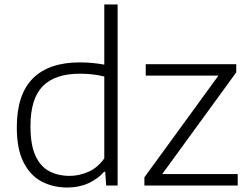

<svg xmlns="http://www.w3.org/2000/svg" viewBox="-20 -828 1111 857"><path d="M280.5 9Q216.5 9 165.5 -18Q114.5 -45 84.8 -104.2Q55 -163.5 55 -259.5Q55 -406 126.5 -477.8Q198 -549.5 336 -549.5Q365.5 -549.5 393.8 -546.8Q422 -544 445.5 -539.5V-808H505V0H454L449.5 -61.5H445Q417 -29.5 374.8 -10.2Q332.5 9 280.5 9ZM291 -43Q333.5 -43 374.8 -61.2Q416 -79.5 445.5 -121V-486.5Q397 -499 336 -499Q225.5 -499 170.8 -443.2Q116 -387.5 116 -265Q116 -182 138 -133.5Q160 -85 199.5 -64Q239 -43 291 -43ZM624.5 0V-36.5L955 -490.5H630.5V-541.5H1034.5V-505L704 -51H1041V0Z"/></svg>

Font: Encode Sans Semi Expanded Light
Style: Regular
Weight: 300
Width: 6
Designer: Multiple Designers
Foundry: Impallari Type
Version: Version 3.000; ttfautohint (v1.8.3) -l 8 -r 50 -G 200 -x 14 